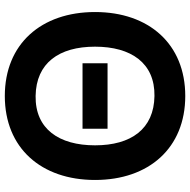

<svg xmlns="http://www.w3.org/2000/svg" viewBox="-16 -759 790 798"><g transform="rotate(-90 379.0 -360.0)"><path d="M379 15C595 15 728 -136 728 -360C728 -584 595 -735 379 -735C163 -735 30 -584 30 -360C30 -136 163 15 379 15ZM379 -113C242 -115 174 -210 174 -360C174 -510 242 -609 379 -607C516 -605 584 -510 584 -360C584 -210 516 -111 379 -113ZM515 -308V-412H243V-308Z"/></g></svg>

Font: Manrope ExtraBold
Style: Regular
Weight: 800
Designer: Mikhail Sharanda
Foundry: Mikhail Sharanda
Version: Version 4.505